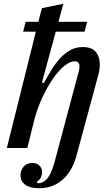

<svg xmlns="http://www.w3.org/2000/svg" viewBox="-20 -780 588 1012"><path d="M187 212Q136 212 112 193Q88 174 88 144Q88 118 104.5 98.5Q121 79 150 79Q174 79 188 93Q202 107 202 129Q202 141 195.5 155Q189 169 174 178L179 186Q213 185 233.5 155.5Q254 126 269 69L396 -407Q399 -419 399 -429Q399 -457 373 -457Q349 -457 318.5 -432Q288 -407 258 -363.5Q228 -320 201.5 -262.5Q175 -205 159 -141L124 0H16L169 -613H102L115 -665H182L201 -737L314 -760L288 -665H439L426 -613H274L201 -345L211 -342Q231 -379 252 -413Q273 -447 297.5 -473.5Q322 -500 351 -516Q380 -532 416 -532Q464 -532 485 -506.5Q506 -481 506 -440Q506 -425 503.5 -409.5Q501 -394 496 -377L383 41Q361 122 310 167Q259 212 187 212Z"/></svg>

Font: IBM Plex Serif Medium
Style: Italic
Weight: 500
Italic angle: -14°
Designer: Mike Abbink, Paul van der Laan, Pieter van Rosmalen
Foundry: Bold Monday
Version: Version 2.5